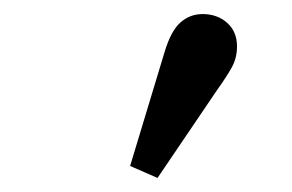

<svg xmlns="http://www.w3.org/2000/svg" viewBox="-20 -797 415 273"><path d="M165 -561 214 -723Q223 -753 236.5 -765Q250 -777 268 -777Q289 -777 303 -764.5Q317 -752 317 -731Q317 -715 310 -702Q303 -689 288 -668L204 -544Z"/></svg>

Font: Source Serif 4 Semibold
Style: Regular
Weight: 600
Designer: Frank Grießhammer
Foundry: Adobe
Version: Version 4.005;hotconv 1.1.0;makeotfexe 2.6.0